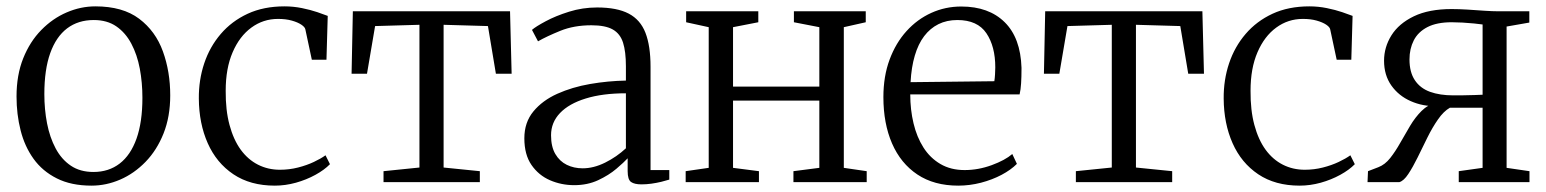

<svg xmlns="http://www.w3.org/2000/svg" viewBox="-20 -573 4864 604"><path d="M32 -269.5Q32 -337 53 -389.5Q74 -442 109.8 -478.5Q145.5 -515 189.8 -534Q234 -553 280 -553Q366 -553 417.8 -514Q469.5 -475 492.5 -411.2Q515.5 -347.5 515.5 -273Q515.5 -206 494.5 -153.2Q473.5 -100.5 437.8 -63.8Q402 -27 358 -8Q314 11 268 11Q204 11 158.8 -11.8Q113.5 -34.5 85.5 -73.5Q57.5 -112.5 44.8 -163Q32 -213.5 32 -269.5ZM274 -32Q322 -32 356.5 -58.5Q391 -85 409.5 -137Q428 -189 428 -265.5Q428 -313 419.8 -357Q411.5 -401 393.2 -435.5Q375 -470 346 -490Q317 -510 275 -510Q226 -510 191.2 -483.8Q156.5 -457.5 138 -405.8Q119.5 -354 119.5 -277Q119.5 -229 128 -185Q136.5 -141 155 -106.2Q173.5 -71.5 202.8 -51.8Q232 -32 274 -32Z M844.5 11Q767.5 11 714.2 -24.8Q661 -60.5 633.5 -122.5Q606 -184.5 605.5 -263Q605 -321.5 622.5 -373.8Q640 -426 674.5 -466.2Q709 -506.5 759.2 -529.8Q809.5 -553 875 -553Q903 -553 930 -547.5Q957 -542 978.2 -534.8Q999.5 -527.5 1011 -523L1007 -385H961L940.5 -481Q939 -488 927.8 -495.5Q916.5 -503 898 -508.2Q879.5 -513.5 854.5 -513.5Q808 -513.5 770.8 -486.2Q733.5 -459 711.8 -408.5Q690 -358 690 -287.5Q689.5 -226.5 702 -180Q714.5 -133.5 737.2 -102.2Q760 -71 791.5 -55Q823 -39 860.5 -39Q890 -39 917.5 -46Q945 -53 967.2 -63.5Q989.5 -74 1004 -84.5L1018 -56.5Q1000.5 -38.5 972.2 -23Q944 -7.5 910.8 1.8Q877.5 11 844.5 11Z M1186.5 0V-34.5L1299.5 -46V-495L1160 -491L1134.5 -341H1086L1090 -537.5H1584.5L1589.5 -341H1540L1515 -491L1375.5 -495V-46L1489.5 -34.5V0Z M1786.5 9.5Q1746 9.5 1710.2 -6Q1674.5 -21.5 1652 -54Q1629.5 -86.5 1629.5 -138Q1629.5 -188 1658 -222.5Q1686.5 -257 1733.2 -278Q1780 -299 1836.5 -308.8Q1893 -318.5 1949 -319.5V-364.5Q1949 -410.5 1940 -438.8Q1931 -467 1907.8 -480.2Q1884.5 -493.5 1840.5 -493.5Q1785.5 -493.5 1742.5 -476Q1699.5 -458.5 1672.5 -443L1653.5 -479Q1665.5 -489.5 1696.8 -506.2Q1728 -523 1770.2 -536.2Q1812.5 -549.5 1858.5 -549.5Q1921 -549.5 1957.8 -530.2Q1994.5 -511 2010.5 -469.8Q2026.5 -428.5 2026.5 -363V-38H2085.5V-8Q2074.5 -4.5 2060 -1Q2045.5 2.5 2029.2 4.8Q2013 7 1998 7Q1976 7 1965.2 -0.5Q1954.5 -8 1954.5 -34.5V-75Q1943 -62.5 1919.2 -42.2Q1895.5 -22 1861.8 -6.2Q1828 9.5 1786.5 9.5ZM1813 -43.5Q1847.5 -43.5 1883.8 -61.5Q1920 -79.5 1949 -106.5V-279.5Q1875.5 -279.5 1822.8 -263.2Q1770 -247 1741.8 -217.5Q1713.5 -188 1713.5 -147.5Q1713.5 -111.5 1727 -88.5Q1740.5 -65.5 1763 -54.5Q1785.5 -43.5 1813 -43.5Z M2137 0V-34.5L2209.5 -45V-487.5L2138.5 -503V-537.5H2365.5V-503L2286 -487.5V-300.5H2557.5V-487.5L2477.5 -503V-537.5H2703.5V-503L2634.5 -487.5V-45L2706.5 -34.5V0H2476V-34.5L2557.5 -45V-256.5H2286V-45L2367.5 -34.5V0Z M2994.5 11Q2918.5 11 2866 -24Q2813.5 -59 2786.2 -121.8Q2759 -184.5 2759 -267.5Q2759 -333 2778.5 -385.5Q2798 -438 2831.8 -475.2Q2865.5 -512.5 2909.8 -532.5Q2954 -552.5 3004 -552.5Q3090.5 -552.5 3140.5 -503.2Q3190.5 -454 3193.5 -359.5Q3193.5 -330.5 3192.2 -310.8Q3191 -291 3187.5 -276H2843.5Q2843.5 -228 2853.8 -185Q2864 -142 2885 -109Q2906 -76 2938.5 -57Q2971 -38 3014.5 -38Q3057.5 -38 3099.8 -53.5Q3142 -69 3164.5 -88.5L3179 -57.5Q3160 -38.5 3130.8 -23Q3101.5 -7.5 3066 1.8Q3030.5 11 2994.5 11ZM2844.5 -314.5 3108 -317.5Q3109.5 -326.5 3110.2 -339Q3111 -351.5 3111 -361Q3111 -427 3083 -468.5Q3055 -510 2991.5 -510Q2958.5 -510 2932.2 -497Q2906 -484 2887.2 -459.2Q2868.5 -434.5 2857.8 -398Q2847 -361.5 2844.5 -314.5Z M3364.5 0V-34.5L3477.5 -46V-495L3338 -491L3312.5 -341H3264L3268 -537.5H3762.5L3767.5 -341H3718L3693 -491L3553.5 -495V-46L3667.5 -34.5V0Z M4068.5 11Q3991.5 11 3938.2 -24.8Q3885 -60.5 3857.5 -122.5Q3830 -184.5 3829.5 -263Q3829 -321.5 3846.5 -373.8Q3864 -426 3898.5 -466.2Q3933 -506.5 3983.2 -529.8Q4033.5 -553 4099 -553Q4127 -553 4154 -547.5Q4181 -542 4202.2 -534.8Q4223.5 -527.5 4235 -523L4231 -385H4185L4164.5 -481Q4163 -488 4151.8 -495.5Q4140.5 -503 4122 -508.2Q4103.5 -513.5 4078.5 -513.5Q4032 -513.5 3994.8 -486.2Q3957.5 -459 3935.8 -408.5Q3914 -358 3914 -287.5Q3913.5 -226.5 3926 -180Q3938.5 -133.5 3961.2 -102.2Q3984 -71 4015.5 -55Q4047 -39 4084.5 -39Q4114 -39 4141.5 -46Q4169 -53 4191.2 -63.5Q4213.5 -74 4228 -84.5L4242 -56.5Q4224.5 -38.5 4196.2 -23Q4168 -7.5 4134.8 1.8Q4101.5 11 4068.5 11Z M4282 0 4283.5 -34.5 4316 -47Q4337 -55 4353.5 -76Q4370 -97 4385 -123.8Q4400 -150.5 4416 -177.2Q4432 -204 4451.8 -223.8Q4471.5 -243.5 4497.5 -249.5L4500.5 -239Q4456 -238 4418 -254.8Q4380 -271.5 4357 -304Q4334 -336.5 4334 -382Q4334 -424.5 4357.2 -461.8Q4380.5 -499 4427.8 -521.8Q4475 -544.5 4546.5 -544.5Q4569.5 -544.5 4597 -542.8Q4624.5 -541 4650.2 -539.2Q4676 -537.5 4693 -537.5H4791V-502L4719.5 -489.5V-45L4791.5 -34.5V0H4569V-34.5L4644 -45V-234H4541Q4521.5 -223 4503.8 -197.5Q4486 -172 4470.2 -140Q4454.5 -108 4439.5 -77.5Q4424.5 -47 4410.2 -25.5Q4396 -4 4382 0ZM4552 -273Q4566 -273 4583.8 -273.2Q4601.5 -273.5 4618.2 -274Q4635 -274.5 4644 -275V-496Q4634 -497.5 4616.8 -499.2Q4599.5 -501 4580.5 -502Q4561.5 -503 4547 -503Q4500 -503 4470.5 -487.8Q4441 -472.5 4427.5 -446Q4414 -419.5 4414 -386Q4414 -346 4430.8 -320.8Q4447.5 -295.5 4478.5 -284.2Q4509.5 -273 4552 -273Z"/></svg>

Font: Merriweather 60pt Light
Style: Regular
Weight: 300
Version: Version 2.100